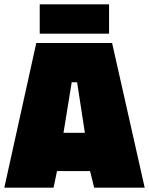

<svg xmlns="http://www.w3.org/2000/svg" viewBox="-25 -869 690 889"><path d="M-5 0 143 -670H494L645 0H411L392 -77H239L223 0ZM307 -488 269 -254H368L332 -488ZM159 -713V-849H480V-713Z"/></svg>

Font: Titillium Web
Style: Black
Weight: 900
Version: Version 1.001;PS 35.000;hotconv 1.0.70;makeotf.lib2.5.55311